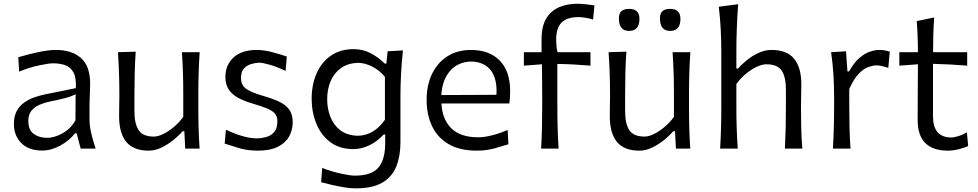

<svg xmlns="http://www.w3.org/2000/svg" viewBox="-20 -804 5290 1039"><path d="M209 10.7Q134.8 10.7 95 -30Q55.2 -70.8 55.2 -133.3Q55.2 -175.8 71 -204.1Q86.9 -232.4 112.3 -250Q137.7 -267.6 166.3 -277.3Q194.8 -287.1 220.2 -292.5L390.6 -327.1Q393.1 -384.3 377 -413.1Q360.8 -441.9 332 -451.7Q303.2 -461.4 266.1 -461.4Q244.6 -461.4 192.4 -450.4Q140.1 -439.5 83.5 -416.5L79.1 -494.6Q103.5 -501.5 138.2 -510.5Q172.9 -519.5 210.9 -526.6Q249 -533.7 282.7 -533.7Q367.7 -533.7 417.7 -490.5Q467.8 -447.3 467.8 -351.1Q467.8 -327.6 466.1 -291.5Q464.4 -255.4 464.4 -222.2V-157.7Q464.4 -123.5 473.4 -84.2Q482.4 -44.9 497.6 0H416.5L394.5 -83H386.2Q354.5 -42.5 305.7 -15.9Q256.8 10.7 209 10.7ZM236.3 -58.1Q258.8 -58.1 287.6 -68.4Q316.4 -78.6 343.5 -99.6Q370.6 -120.6 388.2 -152.8L389.2 -293.9Q380.9 -289.6 366.9 -283.9Q353 -278.3 326.2 -271.5Q299.3 -264.6 251.5 -254.9Q220.2 -248.5 193.1 -236.8Q166 -225.1 149.7 -204.3Q133.3 -183.6 133.3 -149.9Q133.3 -100.6 162.6 -79.3Q191.9 -58.1 236.3 -58.1Z M785.6 11.2Q701.7 11.2 663.1 -36.4Q624.5 -84 624.5 -175.3Q624.5 -209 625.2 -234.9Q626 -260.7 626 -285.2Q626 -353 624 -408.4Q622.1 -463.9 618.2 -521.5L714.4 -524.4Q710.4 -466.8 709 -411.4Q707.5 -356 707.5 -293.9V-201.7Q707.5 -133.8 730.5 -99.4Q753.4 -64.9 813 -64.9Q835 -64.9 864 -79.1Q893.1 -93.3 921.9 -117.7Q950.7 -142.1 971.7 -171.9V-293.9Q971.7 -356 970 -409.9Q968.3 -463.9 964.4 -521.5H1060.5Q1056.6 -463.9 1054.9 -408.4Q1053.2 -353 1053.2 -285.2V-230Q1053.2 -165.5 1054.7 -111.8Q1056.2 -58.1 1060.1 0H982.4L977.5 -93.8H967.8Q948.2 -70.3 918.2 -46.1Q888.2 -22 853.8 -5.4Q819.3 11.2 785.6 11.2Z M1375 11.2Q1318.4 11.2 1272.7 -2.7Q1227.1 -16.6 1195.8 -26.9L1202.6 -102.1Q1246.1 -81.1 1290 -68.1Q1334 -55.2 1371.1 -55.2Q1400.9 -56.2 1425.8 -64.2Q1450.7 -72.3 1465.8 -92Q1481 -111.8 1481 -148.4Q1481 -173.3 1468 -189Q1455.1 -204.6 1425.3 -217Q1395.5 -229.5 1343.8 -244.6Q1302.7 -256.8 1270 -273.9Q1237.3 -291 1218.5 -318.4Q1199.7 -345.7 1199.7 -387.7Q1199.7 -453.1 1244.4 -493.4Q1289.1 -533.7 1368.7 -533.7Q1409.7 -533.7 1456.1 -521Q1502.4 -508.3 1532.2 -498L1525.4 -419.9Q1478 -442.9 1439.2 -453.9Q1400.4 -464.8 1381.3 -464.8Q1362.3 -463.9 1339.6 -457.5Q1316.9 -451.2 1300.5 -433.8Q1284.2 -416.5 1284.2 -381.8Q1284.2 -344.7 1309.8 -325.2Q1335.4 -305.7 1397.5 -287.1Q1449.7 -272.5 1486.8 -255.6Q1523.9 -238.8 1543.9 -212.6Q1564 -186.5 1564 -142.6Q1564 -100.1 1544.4 -65.2Q1524.9 -30.3 1483.2 -9.5Q1441.4 11.2 1375 11.2Z M1905.3 215.3Q1876 215.3 1840.8 209.5Q1805.7 203.6 1772.9 195.8Q1740.2 188 1717.8 182.1L1723.6 105Q1777.3 125.5 1827.6 136Q1877.9 146.5 1898.9 146.5Q1990.7 146.5 2027.6 102.8Q2064.5 59.1 2064.5 -28.8V-76.2H2056.2Q2020 -37.1 1977.3 -17.1Q1934.6 2.9 1892.6 2.9Q1817.4 2.9 1767.1 -35.2Q1716.8 -73.2 1691.7 -135.5Q1666.5 -197.8 1666.5 -269.5Q1666.5 -345.7 1693.1 -406.5Q1719.7 -467.3 1770.5 -502.7Q1821.3 -538.1 1893.6 -538.1Q1945.8 -538.1 1988.5 -514.6Q2031.2 -491.2 2062 -460H2070.8L2077.6 -526.4L2160.6 -531.2Q2153.8 -469.2 2150.4 -407Q2147 -344.7 2147 -285.2V-33.7Q2147 41 2124.3 97.2Q2101.6 153.3 2048.8 184.3Q1996.1 215.3 1905.3 215.3ZM1916.5 -69.3Q2003.4 -70.8 2063 -155.8V-388.2Q2032.2 -424.8 1993.4 -444.1Q1954.6 -463.4 1918.5 -463.9Q1862.3 -462.4 1825 -435.5Q1787.6 -408.7 1769 -364.7Q1750.5 -320.8 1750.5 -267.1Q1750.5 -215.8 1768.1 -171.1Q1785.6 -126.5 1822.3 -98.6Q1858.9 -70.8 1916.5 -69.3Z M2560.5 11.2Q2467.8 11.2 2407.5 -24.2Q2347.2 -59.6 2317.9 -121.8Q2288.6 -184.1 2288.6 -263.7Q2288.6 -342.3 2317.6 -403.3Q2346.7 -464.4 2400.6 -499Q2454.6 -533.7 2529.3 -533.7Q2627.9 -533.7 2684.3 -476.3Q2740.7 -418.9 2740.7 -310.1Q2740.7 -274.4 2736.3 -244.1H2368.7Q2373 -159.2 2421.9 -110.1Q2470.7 -61 2568.8 -61Q2600.6 -61 2643.1 -71.8Q2685.5 -82.5 2727.1 -100.6L2731.4 -23.4Q2700.2 -13.7 2656.2 -1.2Q2612.3 11.2 2560.5 11.2ZM2666.5 -291Q2671.4 -377.4 2636 -423.3Q2600.6 -469.2 2530.3 -471.2Q2457.5 -469.2 2415 -419.7Q2372.6 -370.1 2368.2 -289.6Z M2908.2 0Q2911.6 -58.1 2912.8 -111.8Q2914.1 -165.5 2914.1 -230V-282.2Q2914.1 -321.3 2913.6 -364.3Q2913.1 -407.2 2912.6 -456.1L2814.9 -448.7V-521.5H2910.6V-590.8Q2910.6 -664.6 2937.5 -706.5Q2964.4 -748.5 3008.3 -766.1Q3052.2 -783.7 3103.5 -783.7Q3126.5 -783.7 3153.8 -780.5Q3181.2 -777.3 3196.8 -774.9L3189.5 -698.2Q3172.9 -703.6 3150.4 -707.5Q3127.9 -711.4 3110.8 -711.4Q3047.9 -711.4 3018.8 -681.9Q2989.7 -652.3 2989.7 -590.8Q2989.7 -572.8 2991.7 -551.5Q2993.7 -530.3 2997.6 -521.5H3175.3V-448.7Q3129.4 -452.6 3085 -455.1Q3040.5 -457.5 2996.1 -458V-230Q2996.1 -165.5 2997.6 -111.8Q2999 -58.1 3002.9 0Z M3440.9 11.2Q3356.9 11.2 3318.4 -36.4Q3279.8 -84 3279.8 -175.3Q3279.8 -209 3280.5 -234.9Q3281.2 -260.7 3281.2 -285.2Q3281.2 -353 3279.3 -408.4Q3277.3 -463.9 3273.4 -521.5L3369.6 -524.4Q3365.7 -466.8 3364.3 -411.4Q3362.8 -356 3362.8 -293.9V-201.7Q3362.8 -133.8 3385.7 -99.4Q3408.7 -64.9 3468.3 -64.9Q3490.2 -64.9 3519.3 -79.1Q3548.3 -93.3 3577.1 -117.7Q3606 -142.1 3627 -171.9V-293.9Q3627 -356 3625.2 -409.9Q3623.5 -463.9 3619.6 -521.5H3715.8Q3711.9 -463.9 3710.2 -408.4Q3708.5 -353 3708.5 -285.2V-230Q3708.5 -165.5 3710 -111.8Q3711.4 -58.1 3715.3 0H3637.7L3632.8 -93.8H3623Q3603.5 -70.3 3573.5 -46.1Q3543.5 -22 3509 -5.4Q3474.6 11.2 3440.9 11.2ZM3384.3 -636.7Q3329.1 -636.7 3329.1 -704.6Q3329.1 -731.9 3343 -743.9Q3356.9 -755.9 3385.3 -755.9Q3440.4 -755.9 3440.4 -702.1Q3440.4 -636.7 3384.3 -636.7ZM3606.4 -636.7Q3551.3 -636.7 3551.3 -704.6Q3551.3 -731.9 3565.2 -743.9Q3579.1 -755.9 3607.4 -755.9Q3662.1 -755.9 3662.1 -702.1Q3662.1 -636.7 3606.4 -636.7Z M3877 0Q3880.4 -58.1 3881.8 -111.8Q3883.3 -165.5 3883.3 -230V-519.5Q3883.3 -585.4 3880.1 -647Q3877 -708.5 3869.6 -767.6L3974.6 -781.2Q3969.7 -717.8 3967.3 -653.3Q3964.8 -588.9 3964.8 -519.5V-433.1H3974.1Q3993.2 -455.6 4022 -478.8Q4050.8 -502 4085.2 -517.8Q4119.6 -533.7 4154.3 -533.7Q4238.8 -533.7 4277.6 -485.8Q4316.4 -438 4316.4 -347.2Q4316.4 -313 4315.4 -283.2Q4314.5 -253.4 4314.5 -230Q4314.5 -165.5 4315.7 -111.8Q4316.9 -58.1 4321.8 0H4227.5Q4230.5 -58.1 4231.7 -111.3Q4232.9 -164.6 4232.9 -226.6V-319.8Q4232.9 -387.7 4210 -421.9Q4187 -456.1 4127.4 -456.1Q4103.5 -456.1 4073.7 -441.9Q4043.9 -427.7 4015.1 -403.6Q3986.3 -379.4 3964.8 -349.1V-226.6Q3964.8 -164.6 3966.6 -111.3Q3968.3 -58.1 3972.2 0Z M4487.3 0Q4490.7 -58.1 4492.2 -111.8Q4493.7 -165.5 4493.7 -230V-282.7Q4493.7 -340.3 4490 -400.9Q4486.3 -461.4 4477.5 -521.5L4558.1 -526.4L4565.9 -417.5H4574.7Q4600.6 -464.4 4629.6 -489.5Q4658.7 -514.6 4686.8 -524.2Q4714.8 -533.7 4737.3 -533.7Q4768.6 -533.7 4794.9 -524.4L4787.1 -436.5Q4771.5 -441.9 4754.4 -446Q4737.3 -450.2 4723.6 -450.2Q4705.6 -450.2 4680.4 -441.9Q4655.3 -433.6 4628.2 -406.2Q4601.1 -378.9 4575.7 -322.3V-226.6Q4575.7 -164.6 4577.1 -111.3Q4578.6 -58.1 4582.5 0Z M5108.4 11.2Q5028.8 11.2 4987.3 -29.8Q4945.8 -70.8 4945.8 -156.2Q4945.8 -239.3 4946.5 -316.7Q4947.3 -394 4947.3 -456.1L4846.7 -448.7V-521.5H4947.3Q4947.3 -606.9 4940.9 -689.9L5035.2 -709.5Q5031.7 -657.2 5030.5 -615.2Q5029.3 -573.2 5029.3 -521.5H5213.9V-448.7Q5168 -452.6 5121.1 -455.1Q5074.2 -457.5 5028.8 -458.5V-175.3Q5028.8 -60.1 5127.4 -60.1Q5143.6 -60.1 5168.2 -67.9Q5192.9 -75.7 5212.4 -87.9L5219.2 -13.7Q5203.1 -5.9 5171.4 2.7Q5139.6 11.2 5108.4 11.2Z"/></svg>

Font: Pinar DS2-Regular
Style: Regular
Weight: 400
Designer: Amin Abedi
Version: Version 2.000